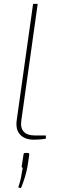

<svg xmlns="http://www.w3.org/2000/svg" viewBox="-20 -720 305 998"><path d="M176 -700 91 -95Q85 -56 103 -36Q121 -16 159 -16H218L219 0Q213 2 201 3.5Q189 5 176.5 5.5Q164 6 155 6Q109 6 84.5 -20.5Q60 -47 67 -96L152 -700ZM125 75Q129 75 130.5 77Q132 79 132 85L123 145Q119 169 109.5 200.5Q100 232 89 258L75 254Q84 227 88.5 206Q93 185 98 152Q95 152 93.5 149.5Q92 147 93 143L102 85Q102 79 104.5 77Q107 75 114 75Z"/></svg>

Font: Exo 2 Thin
Style: Italic
Weight: 250
Italic angle: -8°
Designer: Natanael Gama
Foundry: Natanael Gama
Version: Version 2.010